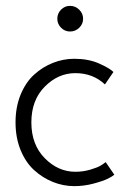

<svg xmlns="http://www.w3.org/2000/svg" viewBox="-20 -623 446 655"><path d="M175.5 -559Q175.5 -577 188.2 -590Q201 -603 219 -603Q237 -603 250.2 -590Q263.5 -577 263.5 -559Q263.5 -541 250.2 -528.2Q237 -515.5 219 -515.5Q201 -515.5 188.2 -528.5Q175.5 -541.5 175.5 -559ZM237 -37Q263.5 -37 288 -44.2Q312.5 -51.5 323.2 -58Q334 -64.5 340.5 -70L370 -27Q364 -21.5 348 -13.5Q332 -5.5 299.5 3.2Q267 12 233.5 12Q196 12 160.5 -2.2Q125 -16.5 96.2 -42.8Q67.5 -69 50.2 -111.2Q33 -153.5 33 -205.5Q33 -257.5 50.2 -299.8Q67.5 -342 96.2 -368.2Q125 -394.5 160.5 -408.5Q196 -422.5 233.5 -422.5Q281 -422.5 317 -406.8Q353 -391 367 -377.5L338 -335Q297 -373.5 237 -373.5Q178.5 -373.5 132.8 -327.5Q87 -281.5 87 -205.5Q87 -129.5 132.8 -83.2Q178.5 -37 237 -37Z"/></svg>

Font: League Spartan Light
Style: Regular
Weight: 277
Foundry: The League of Moveable Type
Version: Version 2.002